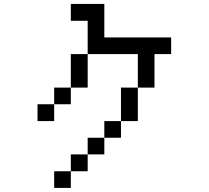

<svg xmlns="http://www.w3.org/2000/svg" viewBox="-20 -796 1040 957"><path d="M333 -692.4V-776.4H500V-609.4H833V-526.4H750V-359.4H667V-192.4H583V-359.4H667V-526.4H417V-692.4ZM167 -192.4V-276.4H250V-192.4ZM583 -192.4V-109.4H500V-192.4ZM500 -109.4V-26.4H417V-109.4ZM417 -26.4V57.6H333V-26.4ZM333 57.6V140.6H250V57.6ZM417 -526.4V-359.4H333V-276.4H250V-359.4H333V-526.4Z"/></svg>

Font: KH Dot kagurazaka 12
Style: Regular
Weight: 400
Designer: Original version for X68000 by Keitarou Hiraki (http://hp.vector.co.jp/authors/VA000874/) / TrueType conversion by Homem
Version: Version 1.00.20150527